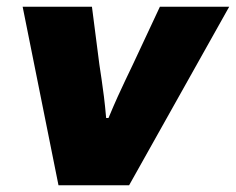

<svg xmlns="http://www.w3.org/2000/svg" viewBox="-20 -548 698 568"><path d="M153 0 47 -528H252L274 -357Q277 -337 280.5 -313.5Q284 -290 287.5 -262Q291 -234 294 -199H301Q316 -235 328 -261.5Q340 -288 351 -311Q362 -334 373 -357L453 -528H658L362 0Z"/></svg>

Font: Archivo SemiBold Black
Style: Italic
Weight: 900
Italic angle: -10°
Version: Version 2.001